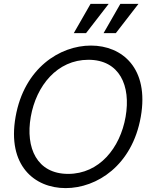

<svg xmlns="http://www.w3.org/2000/svg" viewBox="-20 -950 803 986"><path d="M317 16C477 16 659 -100 703 -350C747 -600 607 -716 447 -716C287 -716 104 -600 60 -350C16 -100 157 16 317 16ZM138 -350C166 -510 274 -643 434 -643C594 -643 653 -510 625 -350C597 -190 490 -57 330 -57C170 -57 110 -190 138 -350ZM359 -780H422L538 -930H445ZM512 -780H575L691 -930H598Z"/></svg>

Font: Uncut Sans
Style: Italic
Weight: 400
Italic angle: -10°
Designer: Kasper Nordkvist
Foundry: Uncut Type
Version: Version 1.111;FEAKit 1.0